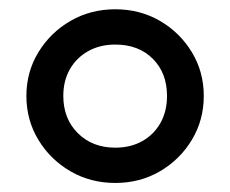

<svg xmlns="http://www.w3.org/2000/svg" viewBox="-20 -730 496 414"><path d="M228.6 -335.5Q175.4 -335.5 132 -360.6Q88.6 -385.8 62.8 -428.4Q36.9 -471.1 36.9 -523.2Q36.9 -574.9 62.8 -617.3Q88.6 -659.8 132 -684.9Q175.4 -710 228.6 -710Q281.8 -710 325 -684.9Q368.1 -659.8 393.8 -617.3Q419.4 -574.9 419.4 -523.2Q419.4 -471.2 393.8 -428.6Q368.1 -385.9 325 -360.7Q281.8 -335.5 228.6 -335.5ZM228.6 -411.6Q261.8 -411.6 286.9 -425.8Q312.1 -440 326.1 -465.1Q340.1 -490.2 340.1 -523.2Q340.1 -572.8 309.4 -603.3Q278.8 -633.9 228.6 -633.9Q195.4 -633.9 170.2 -619.7Q144.9 -605.6 130.7 -580.7Q116.5 -555.8 116.5 -523.2Q116.5 -474.1 147.8 -442.9Q179.1 -411.6 228.6 -411.6Z"/></svg>

Font: Geologica-Sharp
Style: Regular
Weight: 100
Designer: Sindre Bremnes, Frode Helland
Foundry: Monokrom Skriftforlag AS
Version: Version 1.010;gftools[0.9.28]